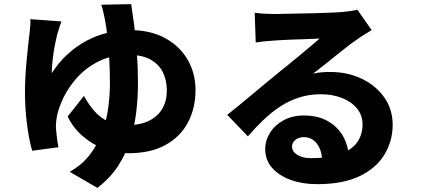

<svg xmlns="http://www.w3.org/2000/svg" viewBox="-20 -831 2040 931"><path d="M278 -727Q271 -709 266 -692Q261 -675 257 -662Q253 -645 248 -622Q243 -599 239.5 -574Q236 -549 233.5 -524Q231 -499 231 -476Q264 -528 306.5 -567Q349 -606 398 -632.5Q447 -659 501 -672Q555 -685 611 -685Q708 -685 779 -647Q850 -609 889 -543Q928 -477 928 -394Q928 -307 891.5 -237.5Q855 -168 782.5 -128Q710 -88 602 -88Q543 -88 486 -109Q429 -130 382.5 -169.5Q336 -209 308 -266L387 -366Q410 -324 438 -292Q466 -260 504.5 -242Q543 -224 596 -224Q659 -224 702 -245Q745 -266 767 -304Q789 -342 789 -392Q789 -440 770.5 -479Q752 -518 711 -541.5Q670 -565 603 -565Q523 -565 461.5 -535Q400 -505 357 -458Q314 -411 288.5 -359Q263 -307 255 -262Q253 -248 252 -238Q251 -228 251 -216Q251 -208 253 -190Q255 -172 257.5 -152Q260 -132 263 -117L136 -100Q120 -155 110.5 -232Q101 -309 101 -383Q101 -424 103.5 -466Q106 -508 110 -547.5Q114 -587 117.5 -620.5Q121 -654 124 -676Q126 -692 127 -709.5Q128 -727 127 -738ZM616 -811Q622 -774 630 -713.5Q638 -653 643.5 -579Q649 -505 649 -427Q649 -360 641 -291Q633 -222 612.5 -154.5Q592 -87 553 -27Q514 33 452 80L318 2Q380 -33 418 -84Q456 -135 477 -194Q498 -253 505.5 -313.5Q513 -374 513 -428Q513 -485 510 -541.5Q507 -598 501.5 -648.5Q496 -699 489 -735Q485 -754 480.5 -774.5Q476 -795 471 -808Z M1215 -769Q1237 -766 1262.5 -764.5Q1288 -763 1311 -763Q1327 -763 1359 -764Q1391 -765 1430 -765.5Q1469 -766 1508.5 -767Q1548 -768 1580 -769.5Q1612 -771 1630 -772Q1663 -775 1683 -778Q1703 -781 1713 -784L1782 -685Q1764 -674 1745.5 -662.5Q1727 -651 1709 -638Q1688 -624 1661 -603Q1634 -582 1605 -558.5Q1576 -535 1548.5 -513Q1521 -491 1498 -474Q1521 -479 1540.5 -480.5Q1560 -482 1581 -482Q1666 -482 1734.5 -449Q1803 -416 1843.5 -358.5Q1884 -301 1884 -226Q1884 -148 1844.5 -82Q1805 -16 1724 23Q1643 62 1517 62Q1447 62 1390 41.5Q1333 21 1299.5 -17Q1266 -55 1266 -108Q1266 -150 1289.5 -187.5Q1313 -225 1355.5 -248Q1398 -271 1453 -271Q1522 -271 1570 -243.5Q1618 -216 1644 -169.5Q1670 -123 1671 -67L1542 -51Q1541 -102 1517 -134Q1493 -166 1453 -166Q1427 -166 1411.5 -152Q1396 -138 1396 -121Q1396 -96 1421.5 -80Q1447 -64 1489 -64Q1573 -64 1628.5 -83.5Q1684 -103 1711 -140Q1738 -177 1738 -228Q1738 -272 1711 -305Q1684 -338 1638 -356Q1592 -374 1536 -374Q1479 -374 1431 -358.5Q1383 -343 1341 -316Q1299 -289 1259.5 -251.5Q1220 -214 1182 -170L1082 -274Q1107 -294 1140 -321Q1173 -348 1207.5 -377Q1242 -406 1273.5 -432Q1305 -458 1327 -476Q1348 -493 1375.5 -515Q1403 -537 1431.5 -561Q1460 -585 1486 -606.5Q1512 -628 1530 -644Q1515 -644 1492.5 -642.5Q1470 -641 1444.5 -640.5Q1419 -640 1393 -639Q1367 -638 1344 -636.5Q1321 -635 1305 -634Q1284 -633 1260.5 -630.5Q1237 -628 1220 -625Z"/></svg>

Font: Noto Sans KR ExtraBold
Style: Regular
Weight: 800
Designer: Ryoko NISHIZUKA  (kana, bopomofo & ideographs); Paul D. Hunt (Latin, Greek & Cyrillic); Sandoll Communications , Soo-you
Foundry: Adobe
Version: Version 2.004-H2;hotconv 1.0.118;makeotfexe 2.5.65603